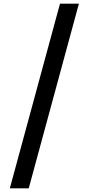

<svg xmlns="http://www.w3.org/2000/svg" viewBox="-20 -820 488 1056"><path d="M414 -800 138 216H34L310 -800Z"/></svg>

Font: Noto Sans Sinhala UI SemiBold
Style: Regular
Weight: 600
Designer: Jelle Bosma - Monotype Design Team
Foundry: Monotype Imaging Inc.
Version: Version 2.006; ttfautohint (v1.8.4.7-5d5b)